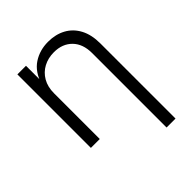

<svg xmlns="http://www.w3.org/2000/svg" viewBox="-209 -674 1002 1002"><g transform="rotate(-45 291.5 -173.0)"><path d="M147 -337.4V0H81.5V-542.5H145V-416H134.3Q156.7 -486.8 204.8 -518.3Q252.9 -549.8 314.9 -549.8Q370.1 -549.8 412.4 -526.9Q454.6 -503.9 478.3 -459.5Q502 -415 502 -350.1V204.1H436V-345.2Q436 -412.6 398.4 -451.2Q360.8 -489.7 297.9 -489.7Q254.9 -489.7 220.7 -471.4Q186.5 -453.1 166.7 -418.9Q147 -384.8 147 -337.4Z"/></g></svg>

Font: Inter 16pt Light
Style: Regular
Weight: 300
Version: Version 4.001;git-66647c0bb